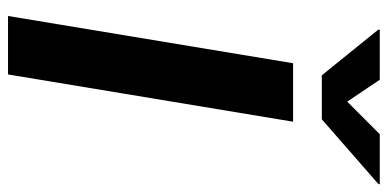

<svg xmlns="http://www.w3.org/2000/svg" viewBox="-270 -720 989 490"><g transform="rotate(90 225.0 -474.5)"><path d="M290.1 -727.5 169.5 0H20.3L140.9 -727.5ZM183 -948.7 238.9 -865.6 322.1 -948.7H449.8L449.1 -945.1L284 -800.8H171.7L55 -945.1L55.7 -948.7Z"/></g></svg>

Font: Adwaita Sans
Style: Italic
Weight: 400
Italic angle: -9.39999°
Designer: Rasmus Andersson
Foundry: rsms
Version: Version 4.001;git-9221beed3